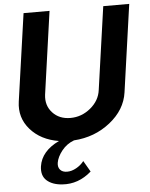

<svg xmlns="http://www.w3.org/2000/svg" viewBox="-64 -802 866 1111"><g transform="rotate(-5 369.0 -246.5)"><path d="M578.1 -750H729L657.2 -242.2Q643.1 -142.1 553 -70.6Q462.9 1 341.8 8.8Q298.8 24.9 270.5 60.5Q242.2 96.2 236.8 129.9Q232.9 154.8 246.3 170.4Q259.8 186 287.1 186Q313 186 340.1 170.9Q367.2 155.8 384.8 132.8L421.9 196.8Q345.7 263.7 252 256.8Q194.8 252.9 162.8 224.4Q130.9 195.8 138.2 142.1Q151.4 54.2 254.9 4.9Q149.9 -12.2 89.8 -81.1Q29.8 -149.9 43 -242.2L115.2 -750H266.1L198.2 -269Q190.4 -207 229.2 -164.6Q268.1 -122.1 333 -122.1Q397.9 -122.1 450 -165Q502 -208 509.8 -269Z"/></g></svg>

Font: Oakes Grotesk
Style: Bold Italic
Weight: 700
Designer: Samuel Oakes
Foundry: Samuel Oakes
Version: Version 1.0 | wf-rip DC20170320